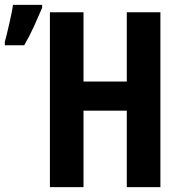

<svg xmlns="http://www.w3.org/2000/svg" viewBox="-28 -764 739 784"><path d="M627 0H489.7V-312H313V0H175.8V-713.9H313V-431.2H489.7V-713.9H627ZM-8.3 -579.1V-593.3Q-5.4 -603.5 -0.2 -624.3Q4.9 -645 10.3 -668.9Q15.6 -692.9 19.8 -713.4Q23.9 -733.9 24.9 -744.1H144V-731.9Q128.9 -696.3 110.6 -656Q92.3 -615.7 70.8 -579.1Z"/></svg>

Font: Open Sans Condensed
Style: Bold
Weight: 700
Width: 3
Designer: Monotype Design Team
Foundry: Monotype Imaging Inc.
Version: Version 3.003; ttfautohint (v1.8.4)